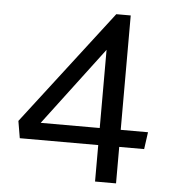

<svg xmlns="http://www.w3.org/2000/svg" viewBox="-48 -616 653 729"><g transform="rotate(5 278.0 -251.0)"><path d="M516 -70H421V69H341V-70H42L31 -135L366 -571H421V-135H525ZM116 -135H341V-433Z"/></g></svg>

Font: Palanquin
Style: Regular
Weight: 400
Designer: Pria Ravichandran
Version: Version 1.0.4